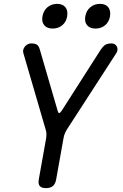

<svg xmlns="http://www.w3.org/2000/svg" viewBox="-20 -965 640 995"><path d="M475 -817Q446 -817 431.5 -834Q417 -851 422 -880Q427 -910 448 -927.5Q469 -945 498 -945Q527 -945 541 -927.5Q555 -910 550 -880Q545 -851 524.5 -834Q504 -817 475 -817ZM253 -817Q224 -817 209.5 -834Q195 -851 200 -880Q205 -910 226 -927.5Q247 -945 276 -945Q305 -945 319 -927.5Q333 -910 328 -880Q323 -851 302.5 -834Q282 -817 253 -817ZM218 10Q195 10 186 -1Q177 -12 181 -35L219 -248Q221 -261 220.5 -273Q220 -285 216 -296L101 -690Q98 -700 101 -709Q104 -718 110 -725Q116 -732 124.5 -736Q133 -740 141 -740Q160 -740 170.5 -734Q181 -728 187 -706L279 -390Q282 -379 286.5 -379Q291 -379 299 -390L501 -706Q516 -728 528 -734Q540 -740 559 -740Q567 -740 574 -736Q581 -732 585 -725Q589 -718 589 -709Q589 -700 583 -690L328 -296Q321 -285 316 -273Q311 -261 309 -248L271 -35Q267 -12 254 -1Q241 10 218 10Z"/></svg>

Font: Maple Mono NL
Style: Italic
Weight: 400
Italic angle: -10°
Monospace: yes
Designer: subframe7536
Version: Version 7.000